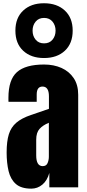

<svg xmlns="http://www.w3.org/2000/svg" viewBox="-20 -1129 523 1157"><path d="M168.5 7.8Q107.4 7.8 75.4 -20.5Q43.5 -48.8 31.7 -98.1Q20 -147.5 20 -210Q20 -276.9 33.2 -319.6Q46.4 -362.3 78.4 -389.6Q110.4 -417 166.5 -436L274.9 -473.1V-548.3Q274.9 -607.4 236.3 -607.4Q201.2 -607.4 201.2 -559.6V-515.6H31.2Q30.8 -519.5 30.8 -525.6Q30.8 -531.7 30.8 -539.6Q30.8 -648.9 82.3 -694.6Q133.8 -740.2 245.6 -740.2Q304.2 -740.2 350.6 -719.5Q397 -698.7 424.1 -658.2Q451.2 -617.7 451.2 -558.1V0H277.3V-86.9Q264.6 -41 235.4 -16.6Q206.1 7.8 168.5 7.8ZM237.3 -127.9Q258.8 -127.9 266.6 -146Q274.4 -164.1 274.4 -185.1V-389.2Q238.3 -374.5 218.3 -352.3Q198.2 -330.1 198.2 -287.1V-192.9Q198.2 -127.9 237.3 -127.9ZM245.1 -779.3Q167 -779.3 119.9 -823Q72.8 -866.7 72.8 -944.3Q72.8 -1021.5 119.9 -1065.4Q167 -1109.4 245.1 -1109.4Q323.7 -1109.4 370.8 -1065.4Q418 -1021.5 418 -944.3Q418 -867.2 370.8 -823.2Q323.7 -779.3 245.1 -779.3ZM245.6 -867.7Q278.3 -867.7 296.6 -890.1Q314.9 -912.6 314.9 -944.3Q314.9 -976.1 296.6 -998.5Q278.3 -1021 245.6 -1021Q212.9 -1021 194.6 -998.5Q176.3 -976.1 176.3 -944.3Q176.3 -912.6 194.6 -890.1Q212.9 -867.7 245.6 -867.7Z"/></svg>

Font: Anton SC
Style: Regular
Weight: 400
Designer: Vernon Adams
Foundry: Vernon Adams
Version: Version 2.116; ttfautohint (v1.8.4.7-5d5b)